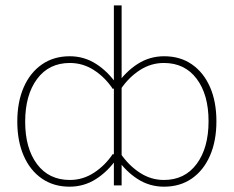

<svg xmlns="http://www.w3.org/2000/svg" viewBox="-20 -701 883 726"><path d="M798.3 -242.2Q798.3 -168.5 774.2 -112.8Q750 -57.1 705.6 -26.1Q661.1 4.9 600.1 4.9Q545.4 4.9 500.2 -24.2Q455.1 -53.2 420.9 -103L436.5 -119.6Q466.8 -75.2 508.8 -47.9Q550.8 -20.5 599.6 -20.5Q678.7 -20.5 723.6 -81.1Q768.6 -141.6 768.6 -242.7Q768.6 -343.3 723.6 -403.1Q678.7 -462.9 599.6 -462.9Q550.8 -462.9 508.8 -435.8Q466.8 -408.7 436.5 -363.8L420.9 -380.4Q455.1 -430.2 500.5 -459.2Q545.9 -488.3 600.6 -488.3Q661.6 -488.3 705.8 -457.5Q750 -426.8 774.2 -371.6Q798.3 -316.4 798.3 -242.2ZM45.4 -241.2Q45.4 -315.4 69.6 -370.8Q93.8 -426.3 138.4 -457.3Q183.1 -488.3 243.7 -488.3Q298.3 -488.3 343.5 -459.2Q388.7 -430.2 422.9 -380.4L407.2 -363.8Q377.4 -408.7 335.4 -435.8Q293.5 -462.9 244.1 -462.9Q165 -462.9 120.1 -402.3Q75.2 -341.8 75.2 -240.7Q75.2 -140.1 120.1 -80.3Q165 -20.5 244.1 -20.5Q293.5 -20.5 335.4 -47.9Q377.4 -75.2 407.2 -119.6L422.9 -103Q388.7 -53.2 343.3 -24.2Q297.9 4.9 243.2 4.9Q182.6 4.9 138.2 -25.9Q93.8 -56.6 69.6 -112.1Q45.4 -167.5 45.4 -241.2ZM439.9 0H410.6V-680.7H439.9Z"/></svg>

Font: Estedad-FD Thin
Style: Regular
Weight: 100
Designer: Amin Abedi
Version: Version 7.3